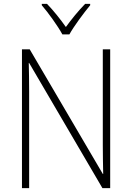

<svg xmlns="http://www.w3.org/2000/svg" viewBox="-20 -968 680 988"><path d="M301 -791H337C361 -834 410 -900 444 -941V-948H418C382 -911 348 -869 319 -829C291 -869 254 -915 222 -948H195V-941C228 -903 277 -835 301 -791ZM547 0V-714H509V-221C509 -178 510 -120 511 -73H509L133 -714H93V0H130V-497C130 -553 129 -597 128 -644H130L507 0Z"/></svg>

Font: Noto Sans Devanagari SemiCondensed ExtraLight
Style: Regular
Weight: 200
Width: 4
Designer: Jelle Bosma - Monotype Design Team
Foundry: Monotype Imaging Inc.
Version: Version 2.004